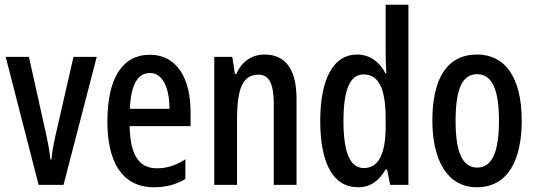

<svg xmlns="http://www.w3.org/2000/svg" viewBox="-20 -780 2262 810"><path d="M143 0H248L388 -540H290L215 -212C205 -169 199 -132 197 -107H193C188 -150 180 -190 171 -230L102 -540H4Z M613 -549C495 -549 433 -449 433 -267C433 -106 489 10 630 10C679 10 723 -1 762 -25V-108C720 -81 683 -70 642 -70C565 -70 529 -128 527 -248H784V-309C784 -447 727 -549 613 -549ZM613 -472C668 -472 695 -406 695 -321H528C532 -425 562 -472 613 -472Z M1096 -550C1043 -550 1000 -521 977 -468H971L960 -540H884V0H980V-274C980 -410 1005 -465 1071 -465C1117 -465 1135 -423 1135 -341V0H1231V-363C1231 -488 1184 -550 1096 -550Z M1490 10C1542 10 1577 -15 1607 -65H1613L1626 0H1703V-760H1607V-550C1607 -529 1608 -504 1610 -471H1606C1579 -523 1536 -550 1486 -550C1387 -550 1331 -448 1331 -270C1331 -90 1386 10 1490 10ZM1515 -71C1456 -71 1429 -138 1429 -270C1429 -397 1455 -466 1513 -466C1578 -466 1607 -407 1607 -278V-248C1607 -128 1576 -71 1515 -71Z M2181 -271C2181 -453 2111 -550 1993 -550C1863 -550 1804 -444 1804 -271C1804 -107 1866 10 1991 10C2125 10 2181 -108 2181 -271ZM1902 -270C1902 -402 1929 -467 1993 -467C2056 -467 2085 -402 2085 -271C2085 -138 2056 -73 1993 -73C1930 -73 1902 -140 1902 -270Z"/></svg>

Font: Noto Sans Khmer ExtraCondensed Medium
Style: Regular
Weight: 500
Width: 2
Designer: Danh Hong and the Monotype Design Team
Foundry: Monotype Imaging Inc.
Version: Version 2.004